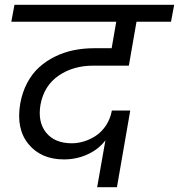

<svg xmlns="http://www.w3.org/2000/svg" viewBox="-20 -760 742 796"><path d="M26.9 -669.9 40 -740.2H702.1L689 -669.9H545.9L514.2 -487.8H366.2Q283.2 -487.8 222.9 -446.3Q162.6 -404.8 147.9 -326.2Q135.7 -253.9 171.4 -210Q207 -166 277.8 -166Q303.2 -166 329.1 -174.1Q355 -182.1 378.7 -198Q402.3 -213.9 419.9 -240.7Q437.5 -267.6 443.8 -301.8H520L464.8 16.1H382.8L417 -178.2Q389.6 -141.6 344 -120.4Q298.3 -99.1 245.1 -99.1Q150.4 -99.1 98.1 -162.6Q45.9 -226.1 64 -331.1Q72.3 -377.4 92.5 -415.8Q112.8 -454.1 141.6 -480.5Q170.4 -506.8 207.5 -525.1Q244.6 -543.5 285.4 -551.8Q326.2 -560.1 371.1 -560.1H442.9L461.9 -669.9Z"/></svg>

Font: SVN-Poppins
Style: Italic
Weight: 400
Italic angle: -10°
Designer: Ninad Kale (Devanagari), Jonny Pinhorn (Latin)
Foundry: Indian Type Foundry
Version: Version 3.002 2017